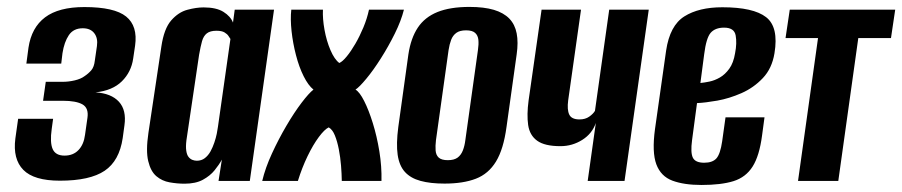

<svg xmlns="http://www.w3.org/2000/svg" viewBox="-20 -523 2608 555"><path d="M153.2 -0.7Q78 -0.7 47.4 -32Q16.7 -63.3 24.4 -122.6L32.4 -179.5H133.5L129.5 -150.3Q123.9 -110.9 132.3 -92Q140.7 -73.2 166.5 -73.2Q191.5 -73.2 206.8 -89.2Q222.2 -105.1 225.8 -133.4L232.8 -182.7Q236.8 -210.6 218.5 -221.2Q200.1 -231.7 161.5 -231.7H104.5L112.3 -286.5H160.9Q178.5 -286.5 196.2 -290.7Q213.9 -295 223.7 -302.4Q235.7 -310.3 243.9 -319.9Q252.1 -329.5 254.1 -347.9L260.2 -389.8Q263.5 -412.7 252.5 -427Q241.6 -441.3 219.2 -441.3Q192.5 -441.3 179 -421.4Q165.6 -401.5 160.6 -369.2L157 -339.1H56.2L62.3 -385.1Q71 -443.3 110.3 -472.9Q149.7 -502.6 223.9 -502.6Q310.7 -502.6 344.6 -475.2Q378.5 -447.8 370.5 -391.1L365 -353.9Q359.4 -314.8 332.3 -288Q305.3 -261.2 256.1 -256Q301.5 -253.2 323.8 -228.9Q346 -204.6 339.7 -160.6L334.7 -123.9Q325 -58.1 282.5 -29.4Q240 -0.7 153.2 -0.7Z M513.5 8Q492.2 8 470.4 4.1Q448.6 0.3 432.1 -13.6Q415.6 -27.5 408.5 -57.2Q401.3 -86.8 409 -138.7L446.5 -388.8Q454.1 -440.3 475 -464.1Q495.9 -487.9 521.6 -494.7Q547.3 -501.6 568.5 -501.6Q605.3 -501.6 625.9 -488.7Q646.5 -475.8 653.5 -457.7L658.5 -495H772.1L702.1 0H611.7L621.3 -61.6Q613.3 -46.8 600.3 -30.8Q587.4 -14.8 566.5 -3.4Q545.6 8 513.5 8ZM549 -58.4Q562.4 -58.4 572.1 -65.9Q581.8 -73.4 588.5 -85.4Q595.1 -97.5 599.6 -111Q604.2 -124.6 606.6 -136.5Q609 -148.5 610 -156.5L646.1 -410.4Q644.1 -413.3 640.5 -418.9Q637 -424.5 629 -429.3Q621.1 -434.1 605.6 -434.1Q587.5 -434.1 577.9 -426.6Q568.3 -419.1 564 -404Q559.8 -388.9 555.5 -364.7L518.9 -117.6Q516.6 -99.3 518.4 -87.5Q520.1 -75.6 524.9 -69.5Q529.7 -63.4 536.1 -60.9Q542.4 -58.4 549 -58.4Z M738 0Q747 -38 766.2 -79.5Q785.3 -121 807.9 -159.5Q830.5 -198 851.8 -226Q873.1 -254 886.1 -264Q871.1 -276 857.8 -302.5Q844.5 -329 835.6 -363.5Q826.6 -398 822.8 -433Q819 -468 822 -495H913.5Q912.2 -469.3 918 -437Q923.8 -404.8 935.3 -378Q946.9 -351.1 960.8 -340.9Q970.1 -344.9 982.4 -360Q994.8 -375.1 1007.3 -396.7Q1019.8 -418.2 1030.5 -443.9Q1041.2 -469.6 1046.6 -495H1147.6Q1139.6 -463 1121.3 -426Q1103 -389 1081.1 -354.5Q1059.3 -320 1038.9 -295.5Q1018.6 -271 1007.6 -264Q1019.6 -257 1032.7 -231Q1045.9 -205 1057.7 -167Q1069.5 -129 1076.6 -85.5Q1083.7 -42 1082.7 0H968Q967.7 -20.4 965.8 -44.4Q963.9 -68.4 959.4 -91.5Q954.9 -114.5 948 -131.5Q941.2 -148.5 930.2 -154.8Q918.2 -149.2 901.6 -126.9Q885 -104.6 869 -71.5Q853 -38.4 841.1 0Z M1265 7.7Q1224 7.7 1195.6 -0.1Q1167.1 -7.8 1150.6 -25.8Q1134.1 -43.8 1129.5 -75.5Q1124.9 -107.1 1131.3 -155.7L1160.5 -365.9Q1167.6 -412.9 1187.8 -443.2Q1208 -473.5 1244.7 -488.3Q1281.4 -503 1337 -503Q1379 -503 1407.5 -494.6Q1435.9 -486.1 1452.3 -469.2Q1468.6 -452.2 1473.5 -426.5Q1478.5 -400.8 1473.5 -365.9L1444.2 -156.4Q1435.5 -91.6 1413.7 -56Q1392 -20.4 1355.5 -6.4Q1319 7.7 1265 7.7ZM1274.5 -60Q1292.5 -60 1302.6 -67.3Q1312.6 -74.6 1317.9 -88Q1323.1 -101.3 1325.1 -117.7L1361.5 -377.9Q1364.1 -395 1362.8 -407.9Q1361.5 -420.7 1353.3 -428Q1345.2 -435.3 1327.2 -435.3Q1309.1 -435.3 1299.1 -428Q1289 -420.7 1284.1 -407.9Q1279.2 -395 1276.6 -377.9L1240.2 -117.7Q1238.2 -101.3 1239.2 -88Q1240.2 -74.6 1248.3 -67.3Q1256.5 -60 1274.5 -60Z M1678.8 0 1702.3 -167.5Q1691.7 -136.6 1663 -118.6Q1634.3 -100.5 1600 -100.5Q1554.5 -100.5 1532.8 -116.2Q1511.1 -131.8 1506.7 -161.6Q1502.4 -191.4 1508 -232.8L1545.5 -495H1659.5L1622.4 -232.9Q1618.8 -205.8 1625.5 -191.8Q1632.2 -177.8 1655.1 -177.8Q1671.9 -177.8 1683.2 -185.8Q1694.6 -193.8 1699.8 -202.5L1741 -495H1855.3L1785.3 0Z M2007.7 11.7Q1957.2 11.7 1923.7 -0.8Q1890.2 -13.3 1877.2 -48.1Q1864.3 -83 1873.3 -149.6L1905.5 -376.8Q1916.2 -449.2 1958.2 -475.6Q2000.2 -502 2068 -502Q2157.7 -502 2194.5 -473.4Q2231.3 -444.8 2218.7 -369Q2211.5 -325 2185 -297.2Q2158.6 -269.3 2123.4 -253.8Q2088.1 -238.3 2053.3 -232.1Q2018.5 -226 1994.8 -225L1980.5 -118Q1975.6 -81.5 1982.9 -67Q1990.2 -52.6 2015.5 -52.6Q2039.7 -52.6 2051 -65.3Q2062.2 -78.1 2067.5 -114.5L2077.2 -183.9H2189.9L2182.9 -131.9Q2175.2 -72.7 2155.6 -41.7Q2136 -10.6 2100.3 0.6Q2064.6 11.7 2007.7 11.7ZM2004.6 -283.1Q2015.6 -284.1 2030.7 -287.2Q2045.8 -290.3 2060.9 -299Q2076 -307.7 2088.1 -324.4Q2100.2 -341.1 2104.8 -369Q2110.6 -398.4 2106.5 -420.7Q2102.4 -443.1 2073.1 -443.1Q2047.5 -443.1 2034.4 -428.3Q2021.4 -413.5 2015.5 -366Z M2286.8 0 2344.6 -413H2250.7L2262.9 -495H2567.7L2555.5 -413H2461L2403.2 0Z"/></svg>

Font: Alumni Sans Thin
Style: Italic
Weight: 100
Italic angle: -8°
Designer: Robert E. Leuschke
Foundry: Robert E. Leuschke
Version: Version 1.016